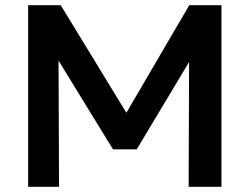

<svg xmlns="http://www.w3.org/2000/svg" viewBox="-20 -720 962 740"><path d="M88.5 0V-700H214L493 -243L442 -242.5L709.5 -700H833.5V0H707L709 -530L733 -521.5L507 -144.5H415.5L184 -521.5L205.5 -530L207.5 0Z"/></svg>

Font: Geologica Roman Medium
Style: Regular
Weight: 500
Designer: Sindre Bremnes, Frode Helland
Foundry: Monokrom Skriftforlag AS
Version: Version 1.010;gftools[0.9.28]